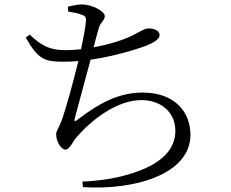

<svg xmlns="http://www.w3.org/2000/svg" viewBox="-20 -802 1040 865"><path d="M287 -750C312 -746 331 -742 347 -736C363 -731 369 -726 367 -706C366 -684 356 -631 345 -580C321 -578 298 -576 277 -576C212 -576 172 -590 114 -646L96 -633C153 -532 183 -524 267 -524C289 -524 311 -525 333 -527C314 -448 276 -306 255 -252C240 -216 233 -212 233 -196C233 -165 255 -128 275 -128C294 -128 309 -166 324 -183C396 -265 507 -351 618 -351C701 -351 770 -300 770 -212C770 -141 724 -61 547 -13C494 2 428 13 351 16L354 41C582 56 838 -15 838 -195C838 -296 769 -385 622 -385C517 -385 428 -338 335 -267C313 -249 313 -254 319 -277L388 -533C498 -549 595 -580 636 -595C672 -609 699 -626 699 -643C699 -667 670 -674 649 -674C633 -674 613 -661 576 -642C534 -621 469 -601 402 -589C411 -624 417 -650 424 -672C432 -703 452 -709 452 -729C452 -752 394 -782 349 -782C329 -782 308 -777 286 -772Z"/></svg>

Font: Harano Aji Mincho KR
Style: Regular
Weight: 400
Foundry: Masamichi Hosoda
Version: HaranoAjiMinchoKR-Regular version 20230610;ttx 4.39.4